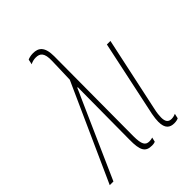

<svg xmlns="http://www.w3.org/2000/svg" viewBox="-266 -875 995 995"><g transform="rotate(-45 231.0 -377.5)"><path d="M255 10C268 10 273 8 279 6L285 -19C280 -17 271 -15 261 -15C233 -15 221 -32 221 -94L224 -676C224 -747 196 -765 157 -765C138 -765 124 -760 118 -757L112 -729C124 -736 139 -739 151 -739C182 -739 201 -725 199 -666L195 -533L-45 0H-18L170 -424C179 -443 186 -459 193 -476H197C196 -454 197 -467 196 -386L194 -94C193 -16 208 10 255 10Z M419 10C433 10 443 7 449 4L455 -23C447 -19 435 -16 425 -16C401 -16 391 -30 391 -60C391 -74 393 -93 398 -115L486 -526H460L371 -107C367 -86 365 -68 365 -54C365 -5 387 10 419 10Z"/></g></svg>

Font: Noto Sans ExtraCondensed Thin
Style: Italic
Weight: 100
Width: 2
Italic angle: -12°
Designer: Monotype Design Team
Foundry: Monotype Imaging Inc.
Version: Version 2.013